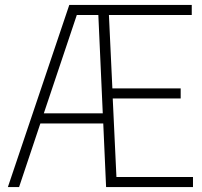

<svg xmlns="http://www.w3.org/2000/svg" viewBox="-20 -760 822 780"><path d="M12 0 261.5 -740H759V-699H422.5L436.5 -401H714V-360H438L453 -41H764V0H411L399.5 -258.5H144L57.5 0ZM292 -699 158 -299.5H397.5L379.5 -699Z"/></svg>

Font: Encode Sans Condensed Condensed ExtraLight
Style: Regular
Weight: 200
Width: 3
Designer: Multiple Designers
Foundry: Impallari Type
Version: Version 3.000; ttfautohint (v1.8.3) -l 8 -r 50 -G 200 -x 14 